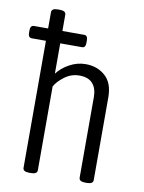

<svg xmlns="http://www.w3.org/2000/svg" viewBox="-85 -812 655 873"><g transform="rotate(10 242.5 -375.0)"><path d="M111 2Q82 2 82 -16V-602H17Q0 -602 0 -625V-636Q0 -659 17 -659H82V-734Q82 -752 111 -752H119Q148 -752 148 -734V-659H249Q265 -659 265 -636V-625Q265 -602 249 -602H148V-462Q169 -490 204.5 -509.5Q240 -529 279 -529Q333 -529 369.5 -496.5Q406 -464 406 -398V-16Q406 2 377 2H370Q341 2 341 -16V-388Q341 -428 321 -450.5Q301 -473 260 -473Q222 -473 191 -449.5Q160 -426 148 -403V-16Q148 2 119 2Z"/></g></svg>

Font: Asap Condensed Light
Style: Regular
Weight: 300
Width: 3
Designer: Pablo Cosgaya
Foundry: Omnibus-Type
Version: Version 3.001; ttfautohint (v1.8.4.7-5d5b)